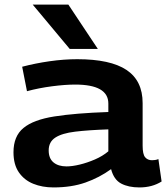

<svg xmlns="http://www.w3.org/2000/svg" viewBox="-20 -810 730 840"><path d="M39 -144Q39 -214 82.5 -250Q126 -286 217.5 -300.5Q309 -315 454 -320V-357Q454 -440 309 -440Q265 -440 207.5 -432.5Q150 -425 98 -411L77 -518Q134 -533 196.5 -542Q259 -551 318 -551Q463 -551 533.5 -504Q604 -457 604 -359V-173Q604 -135 615 -122Q626 -109 645 -109Q651 -109 658.5 -110Q666 -111 673 -114L687 -16Q646 10 590 10Q542 10 510 -7Q478 -24 466 -70Q415 -33 354 -11.5Q293 10 214 10Q165 10 125.5 -6Q86 -22 62.5 -56Q39 -90 39 -144ZM193 -152Q193 -117 214 -99.5Q235 -82 271 -82Q296 -82 329 -90Q362 -98 395.5 -112.5Q429 -127 454 -148V-244Q367 -241 309 -234Q251 -227 222 -208Q193 -189 193 -152ZM285 -596 123 -790H279L408 -596Z"/></svg>

Font: Georama Extended SemiBold
Style: Regular
Weight: 600
Width: 7
Designer: Jean-Baptiste Levee
Foundry: Production Type
Version: Version 1.000